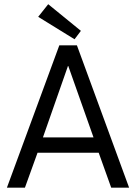

<svg xmlns="http://www.w3.org/2000/svg" viewBox="-20 -870 635 890"><path d="M325.5 -688 157 -792 203.5 -850.5 355 -727ZM255 -660H336.5L578.5 0H495.5L437.5 -162H154L95.5 0H12ZM179 -233H413.5L296.5 -564H295Z"/></svg>

Font: League Spartan
Style: Regular
Weight: 350
Foundry: The League of Moveable Type
Version: Version 2.002